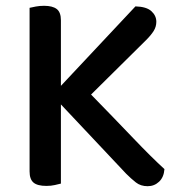

<svg xmlns="http://www.w3.org/2000/svg" viewBox="-20 -634 619 662"><path d="M190 -274V-1Q182 1 169 4Q156 7 140 7Q109 7 95.5 -4.5Q82 -16 82 -43V-607Q90 -609 103.5 -611.5Q117 -614 132 -614Q161 -614 175.5 -603Q190 -592 190 -564V-338L447 -612Q485 -611 502 -595.5Q519 -580 519 -559Q519 -542 510 -527.5Q501 -513 484 -496L294 -308Q377 -223 439.5 -157.5Q502 -92 547 -51Q545 -23 528.5 -7.5Q512 8 489 8Q465 8 448.5 -5Q432 -18 415 -35Z"/></svg>

Font: Baloo 2 Medium
Style: Regular
Weight: 500
Designer: Sarang Kulkarni and Ek Type
Foundry: Ek Type
Version: Version 1.640;hotconv 1.0.111;makeotfexe 2.5.65597; ttfautoh